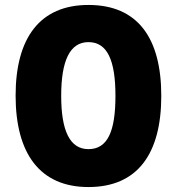

<svg xmlns="http://www.w3.org/2000/svg" viewBox="-20 -745 714 775"><path d="M631 -358C631 -593 535 -725 337 -725C141 -725 43 -592 43 -359C43 -124 142 10 337 10C535 10 631 -124 631 -358ZM227 -358C227 -500 262 -575 337 -575C413 -575 446 -502 446 -358C446 -214 414 -143 337 -143C262 -143 227 -217 227 -358Z"/></svg>

Font: Noto Sans Sinhala Condensed Black
Style: Regular
Weight: 900
Width: 3
Designer: Jelle Bosma - Monotype Design Team
Foundry: Monotype Imaging Inc.
Version: Version 2.006